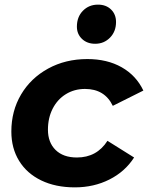

<svg xmlns="http://www.w3.org/2000/svg" viewBox="-20 -801 639 829"><path d="M29 -233Q29 -322 71 -393Q113 -464 188 -505Q263 -546 357 -546Q443 -546 505.5 -510.5Q568 -475 599 -410L467 -344Q432 -417 347 -417Q301 -417 264.5 -394.5Q228 -372 207.5 -332Q187 -292 187 -241Q187 -186 220 -153.5Q253 -121 312 -121Q398 -121 444 -193L559 -121Q520 -60 452.5 -26Q385 8 303 8Q220 8 158 -22Q96 -52 62.5 -106.5Q29 -161 29 -233ZM312 -686Q312 -728 338 -754.5Q364 -781 403 -781Q438 -781 459.5 -760Q481 -739 481 -706Q481 -665 455 -638.5Q429 -612 391 -612Q356 -612 334 -633Q312 -654 312 -686Z"/></svg>

Font: Montserrat Alternates
Style: Bold Italic
Weight: 700
Italic angle: -11.3°
Designer: Julieta Ulanovsky
Foundry: Julieta Ulanovsky
Version: Version 7.200